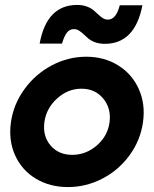

<svg xmlns="http://www.w3.org/2000/svg" viewBox="-20 -739 618 771"><path d="M23.9 -248Q34.2 -320.8 78.4 -381.3Q122.6 -441.9 188.2 -476.6Q253.9 -511.2 326.2 -511.2Q398.4 -511.2 454.3 -476.6Q510.3 -441.9 537.4 -381.3Q564.5 -320.8 554.2 -248Q543.9 -175.3 500 -115.2Q456.1 -55.2 390.6 -21.5Q325.2 12.2 252.9 12.2Q180.2 12.2 124 -21.5Q67.9 -55.2 40.8 -115Q13.7 -174.8 23.9 -248ZM139.2 -564Q167.5 -719.2 290 -719.2Q311 -719.2 327.9 -713.1Q344.7 -707 355.2 -698.2Q365.7 -689.5 374.5 -680.9Q383.3 -672.4 392.8 -666.3Q402.3 -660.2 413.1 -660.2Q446.3 -660.2 460.9 -717.8H551.8Q522 -563 400.9 -563Q379.4 -563 362.5 -569.1Q345.7 -575.2 335.2 -584Q324.7 -592.8 315.9 -601.3Q307.1 -609.9 297.4 -616Q287.6 -622.1 276.9 -622.1Q259.8 -622.1 248.8 -608.2Q237.8 -594.2 229 -564ZM270 -117.2Q325.2 -117.2 368.9 -155Q412.6 -192.9 419.9 -248Q427.2 -303.7 394.5 -343.3Q361.8 -382.8 307.1 -382.8Q252.4 -382.8 209 -343.3Q165.5 -303.7 158.2 -248Q150.9 -192.4 183.1 -154.8Q215.3 -117.2 270 -117.2Z"/></svg>

Font: Human Sans Bold
Style: Italic
Weight: 700
Italic angle: -8°
Designer: Tim Radville
Foundry: Continuum
Version: Version 1.000;FEAKit 1.0